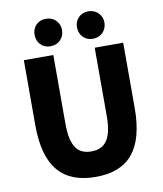

<svg xmlns="http://www.w3.org/2000/svg" viewBox="-102 -1046 968 1142"><g transform="rotate(-10 381.5 -475.0)"><path d="M384 14C582 14 682 -99 682 -350V-744H510V-331C510 -190 465 -140 384 -140C302 -140 260 -190 260 -331V-744H82V-350C82 -99 185 14 384 14ZM253 -798C302 -798 337 -834 337 -882C337 -928 302 -964 253 -964C204 -964 171 -928 171 -882C171 -834 204 -798 253 -798ZM509 -798C558 -798 593 -834 593 -882C593 -928 558 -964 509 -964C461 -964 427 -928 427 -882C427 -834 461 -798 509 -798Z"/></g></svg>

Font: Noto Sans CJK Black
Style: Bold
Weight: 900
Designer: Ryoko NISHIZUKA (kana & ideographs); Paul D. Hunt (Latin, Greek & Cyrillic); Wenlong ZHANG (bopomofo); Sandoll Communica
Foundry: Adobe Systems Incorporated
Version: Version 1.000;PS 1;hotconv 1.0.78;makeotf.lib2.5.61930